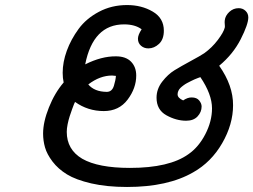

<svg xmlns="http://www.w3.org/2000/svg" viewBox="-20 -726 999 757"><path d="M149.9 -199.2Q149.9 -245.1 172.9 -302.5Q195.8 -359.9 231 -400.9Q227.1 -418 227.1 -439Q227.1 -481 243.4 -525.9Q259.8 -570.8 289.8 -611.8Q319.8 -652.8 369.9 -679.4Q419.9 -706.1 481 -706.1Q538.1 -706.1 582 -680.4Q626 -654.8 626 -605Q626 -570.8 606.9 -553Q587.9 -535.2 564.9 -535.2Q547.9 -535.2 535.9 -545.7Q523.9 -556.2 523.9 -573.2Q523.9 -588.4 538.1 -609.9V-610.8Q512.2 -629.9 469.2 -629.9Q347.2 -629.9 315.9 -472.2Q379.9 -504.4 437 -503.9Q476.1 -503.9 496.6 -482.9Q517.1 -461.9 517.1 -428.2Q517.1 -378.4 483.2 -333.3Q449.2 -288.1 389.2 -288.1Q326.2 -288.1 275.9 -324.2L272 -315.9Q269 -308.1 264.4 -295.7Q259.8 -283.2 254.9 -268.1Q250 -252.9 246.6 -236.1Q243.2 -219.2 243.2 -206.1Q243.2 -136.2 304.2 -100.1Q367.2 -64 492.2 -64Q647.9 -64 723.1 -118.2Q763.2 -146 789.6 -197Q815.9 -248 815.9 -298.8Q815.9 -354 770 -421.9Q769 -421.9 760.5 -418.5Q752 -415 747.1 -413.1Q742.2 -411.1 733.2 -406.5Q724.1 -401.9 717.5 -398.4Q710.9 -395 703.4 -389.4Q695.8 -383.8 690.9 -378.9Q686 -374 683.1 -367.4Q680.2 -360.8 680.2 -354Q680.2 -339.8 702.1 -330.1Q720.2 -342.3 735.8 -341.8Q755.9 -341.8 765.4 -329.8Q774.9 -317.9 774.9 -306.2Q774.9 -284.2 759 -267.1Q743.2 -250 713.9 -250Q674.8 -250 636 -271.5Q597.2 -293 597.2 -340.8Q597.2 -375 619.6 -404.1Q642.1 -433.1 668 -449Q693.8 -464.8 731.9 -485.4Q770 -505.9 785.2 -516.1Q815.9 -538.1 838.9 -568.6Q861.8 -599.1 866.2 -617.2Q867.2 -621.1 866.2 -630.1Q865.2 -639.2 866.2 -646Q868.2 -664.1 884 -679Q899.9 -693.8 920.9 -693.8Q937 -693.8 948 -683.3Q959 -672.9 959 -657.2Q959 -630.4 929 -571.3Q898.9 -512.2 844.2 -466.8Q899.4 -388.7 898.9 -311Q898.9 -235.8 856 -161.4Q813 -86.9 742.2 -46.9Q642.1 11.2 481 11.2Q400.9 11.2 339.8 -2.9Q278.8 -17.1 243.9 -38.6Q209 -60.1 187 -89.1Q165 -118.2 157.5 -144.8Q149.9 -171.4 149.9 -199.2ZM328.1 -393.1Q352.1 -364.3 400.9 -363.8Q421.9 -363.8 429.2 -388.2Q436 -410.2 437 -426.8Q432.1 -427.7 421.9 -428.2Q374 -428.2 328.1 -393.1Z"/></svg>

Font: CMU Concrete
Style: BoldItalic
Weight: 700
Italic angle: -14.04°
Version: Version 0.7.0